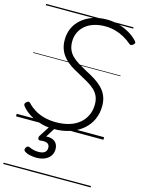

<svg xmlns="http://www.w3.org/2000/svg" viewBox="-176 -988 1082 1460"><g transform="rotate(15 365.5 -257.5)"><path d="M302 19Q252 19 210 8.5Q168 -2 135.5 -18.5Q103 -35 79.5 -54.5Q56 -74 42 -93Q36 -101 37.5 -108.5Q39 -116 48 -124Q59 -133 66 -132Q73 -131 80 -123Q102 -99 134 -79Q166 -59 209 -47Q252 -35 304 -35Q361 -35 407.5 -49Q454 -63 487 -90.5Q520 -118 538 -156.5Q556 -195 556 -243Q556 -279 544 -306Q532 -333 510 -353.5Q488 -374 458.5 -391.5Q429 -409 394 -428Q365 -443 337.5 -459Q310 -475 286 -494.5Q262 -514 244.5 -537.5Q227 -561 217 -591Q207 -621 207 -659Q207 -710 226.5 -752Q246 -794 282.5 -825Q319 -856 368.5 -873Q418 -890 479 -890Q527 -890 573 -877Q619 -864 658 -841Q697 -818 723 -789Q732 -780 731 -773Q730 -766 720 -758Q712 -750 703.5 -750Q695 -750 688 -757Q660 -781 627 -799Q594 -817 557 -827Q520 -837 478 -837Q431 -837 391.5 -824.5Q352 -812 324 -788.5Q296 -765 280.5 -732.5Q265 -700 265 -660Q265 -625 276 -598Q287 -571 308 -550Q329 -529 358.5 -511Q388 -493 424 -473Q464 -453 498 -431.5Q532 -410 558 -384Q584 -358 598.5 -324Q613 -290 613 -245Q613 -187 591 -138.5Q569 -90 527.5 -55Q486 -20 429 -0.5Q372 19 302 19ZM229 264Q205 264 179 258.5Q153 253 135 240Q127 234 128 225.5Q129 217 133 210Q139 201 145.5 199Q152 197 160 200Q174 207 192.5 212Q211 217 234 217Q265 217 282 205Q299 193 299 168Q299 143 280.5 134Q262 125 227 130Q219 131 215 128.5Q211 126 208 121Q206 114 206.5 108.5Q207 103 213 94L276 -4H319L249 108L234 94Q273 84 300 91Q327 98 341 117Q355 136 355 164Q355 195 339 217.5Q323 240 295 252Q267 264 229 264ZM0 365H688V375H0ZM0 -20H688V0H0ZM0 -505H688V-500H0ZM0 -885H688V-875H0Z"/></g></svg>

Font: Playwrite DK Uloopet Guides
Style: Regular
Weight: 400
Designer: Veronika Burian, José Scaglione
Foundry: TypeTogether
Version: Version 1.003